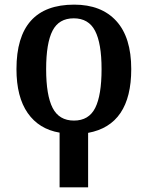

<svg xmlns="http://www.w3.org/2000/svg" viewBox="-20 -568 636 828"><path d="M237 4Q148 -11 99.5 -80.5Q51 -150 51 -270Q51 -548 300 -548Q417 -548 481.5 -477.5Q546 -407 546 -270Q546 -29 360 5V240H237ZM418 -270Q418 -381 390 -435Q362 -489 298 -489Q234 -489 206.5 -435.5Q179 -382 179 -270Q179 -157 207 -102.5Q235 -48 299 -48Q363 -48 390.5 -102.5Q418 -157 418 -270Z"/></svg>

Font: Noto Serif SemiBold
Style: Regular
Weight: 600
Designer: Monotype Design Team
Foundry: Monotype Imaging Inc.
Version: Version 1.001